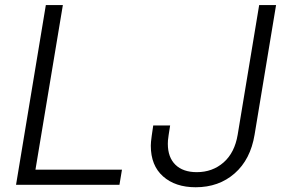

<svg xmlns="http://www.w3.org/2000/svg" viewBox="-20 -748 1145 777"><path d="M44.9 0 165.5 -727.5H234.4L123.5 -61.5H473.6L463.4 0ZM772 9.8Q689.5 9.8 639.9 -34.2Q590.3 -78.1 590.3 -158.2Q590.3 -165.5 591.1 -174.3Q591.8 -183.1 594 -198.5Q596.2 -213.9 600.1 -240.2H668.5Q664.6 -215.3 662.4 -201.2Q660.2 -187 659.7 -179.7Q659.2 -172.4 659.2 -166Q659.2 -111.3 689.9 -81.3Q720.7 -51.3 776.4 -51.3Q839.8 -51.3 884.8 -90.6Q929.7 -129.9 941.9 -203.1L1028.8 -727.5H1097.2L1010.3 -203.1Q993.7 -102.5 929.7 -46.4Q865.7 9.8 772 9.8Z"/></svg>

Font: Inter 20pt Light
Style: Italic
Weight: 300
Italic angle: -9.3988°
Version: Version 4.001;git-66647c0bb